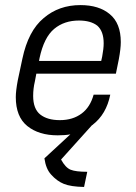

<svg xmlns="http://www.w3.org/2000/svg" viewBox="-20 -534 543 766"><path d="M461.9 -366.2Q461.9 -339.8 454.1 -297.9L442.4 -240.2H125L119.1 -209Q112.3 -180.7 112.3 -151.4Q112.3 -99.6 140.6 -77.1Q168.9 -54.7 218.8 -54.7Q270.5 -54.7 305.7 -81.1Q339.8 -106.4 353.5 -156.2H419.9Q404.3 -78.1 349.6 -36.1Q349.6 -35.2 348.6 -35.2Q347.7 -35.2 346.7 -34.2L223.6 102.5Q241.2 134.8 261.7 143.1Q282.2 151.4 328.1 151.4L315.4 211.9Q262.7 210.9 234.9 199.7Q207 188.5 183.6 162.1Q163.1 139.6 157.2 97.7L260.7 2Q240.2 5.9 210 5.9Q134.8 5.9 88.9 -31.2Q43 -68.4 43 -146.5Q43 -170.9 50.8 -212.9L69.3 -299.8Q92.8 -411.1 154.3 -461.9Q214.8 -513.7 300.8 -513.7Q375 -513.7 418 -477.5Q461.9 -441.4 461.9 -366.2ZM393.6 -361.3Q393.6 -409.2 368.2 -431.6Q341.8 -452.1 294.9 -452.1Q236.3 -452.1 196.3 -418.9Q155.3 -384.8 137.7 -301.8L135.7 -291H383.8L387.7 -308.6Q393.6 -339.8 393.6 -361.3Z"/></svg>

Font: Dinish
Style: Italic
Weight: 400
Italic angle: -12°
Designer: Bert Driehuis
Foundry: Playbeing
Version: Version 3.002; git-62d0f29-release